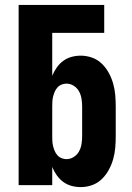

<svg xmlns="http://www.w3.org/2000/svg" viewBox="-20 -755 540 783"><path d="M309 8Q290 8 271.5 3Q253 -2 237.5 -13.5Q222 -25 211 -41Q200 -57 193 -74V0H56V-735H405V-621H193V-446Q200 -463 211 -479Q222 -495 237.5 -506.5Q253 -518 271.5 -523Q290 -528 309 -528Q333 -528 355.5 -520Q378 -512 395 -495.5Q412 -479 423.5 -458Q435 -437 441.5 -414Q448 -391 450 -367.5Q452 -344 452 -320V-200Q452 -176 450 -152.5Q448 -129 441.5 -106Q435 -83 423.5 -62Q412 -41 395 -24.5Q378 -8 355.5 0Q333 8 309 8ZM251 -106Q267 -106 281 -115Q295 -124 302.5 -138Q310 -152 312.5 -168Q315 -184 315 -200V-320Q315 -336 312.5 -352Q310 -368 302.5 -382Q295 -396 281 -405Q267 -414 251 -414Q241 -414 231 -410Q221 -406 214 -398Q207 -390 203 -380.5Q199 -371 196.5 -361Q194 -351 193.5 -340.5Q193 -330 193 -320V-200Q193 -190 193.5 -179.5Q194 -169 196.5 -159Q199 -149 203 -139.5Q207 -130 214 -122Q221 -114 231 -110Q241 -106 251 -106Z"/></svg>

Font: Iosevka Curly Heavy
Style: Regular
Weight: 900
Monospace: yes
Designer: Belleve Invis
Foundry: Belleve Invis
Version: Version 22.1.2; ttfautohint (v1.8.4)